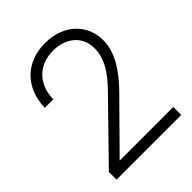

<svg xmlns="http://www.w3.org/2000/svg" viewBox="-208 -844 955 955"><g transform="rotate(-45 269.5 -366.0)"><path d="M48 0H503V-56H126L371 -304C439 -374 492 -453 492 -538C492 -643 412 -732 276 -732C144 -732 52 -645 48 -505H108C110 -616 184 -677 277 -677C370 -677 433 -623 433 -539C433 -464 386 -400 331 -344L48 -54Z"/></g></svg>

Font: Aspekta 250
Style: Regular
Weight: 250
Designer: Ivo Dolenc
Version: Version 2.000